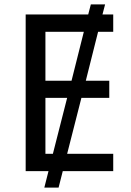

<svg xmlns="http://www.w3.org/2000/svg" viewBox="-20 -780 596 875"><path d="M97 -714H382L394 -760H459L447 -714H496V-635H427L371 -412H478V-334H351L286 -79H496V0H266L247 75H182L201 0H97ZM187 -412H306L362 -635H187ZM221 -79 286 -334H187V-79Z"/></svg>

Font: BC Sans
Style: Regular
Weight: 400
Designer: Monotype Design Team
Province of B.C.
Foundry: Monotype Imaging Inc.
Version: Version 2.000;GOOG;noto-source:20170915:90ef993387c0